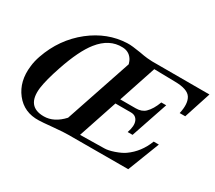

<svg xmlns="http://www.w3.org/2000/svg" viewBox="-133 -977 1410 1258"><g transform="rotate(30 572.5 -348.0)"><path d="M1145 -690 1079 -487H1037Q1055 -567 1029 -608Q1003 -649 908 -650L749 -653L655 -370H772Q817 -370 843 -395Q876 -427 898 -487H935L841 -209H804Q824 -266 810 -298.5Q796 -331 758 -331H641L543 -37L725 -40Q753 -40 797 -55Q843 -71 868 -89Q946 -144 983 -240H1022L929 0L477 1Q461 1 433.5 2.5Q406 4 365 8Q323 12 297.5 14Q272 16 262 16Q151 20 87 -62Q23 -144 38 -265Q40 -285 45 -306Q50 -327 57 -347Q113 -508 241 -609Q365 -706 510 -712Q530 -713 555.5 -710Q581 -707 613 -702Q649 -695 673.5 -692.5Q698 -690 711 -690ZM588 -597Q585 -607 581.5 -616Q578 -625 572 -634Q546 -672 498 -673Q398 -677 323 -583Q262 -507 208 -347Q171 -238 162 -172Q144 -23 276 -23Q353 -23 419 -95Z"/></g></svg>

Font: DG Didot
Style: Bold Italic
Weight: 700
Designer: David Gatwood, Takis Katsoulidis, and George D. Matthiopoulos
Foundry: David Gatwood
Version: Version 1.0